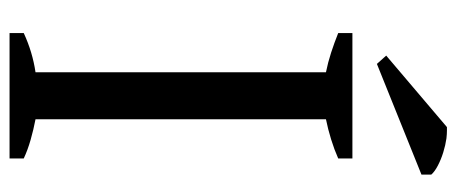

<svg xmlns="http://www.w3.org/2000/svg" viewBox="-290 -642 933 392"><g transform="rotate(90 176.0 -446.5)"><path d="M304 0H48V-29Q87 -47 128 -53V-646Q108 -650 88 -656.5Q68 -663 48 -671V-700H304V-671Q286 -663 265 -656.5Q244 -650 224 -646V-53Q245 -49 266 -43Q287 -37 304 -29ZM240 -893Q243 -893 247 -893Q254 -893 263 -892Q277 -890 291.5 -885.5Q306 -881 318.5 -874.5Q331 -868 337 -861V-841L111 -750L94 -769Z"/></g></svg>

Font: PTSerif
Style: Regular
Weight: 400
Designer: A.Korolkova, O.Umpeleva, V.Yefimov
Foundry: ParaType Ltd
Version: Version 1.000W OFL; ttfautohint (v1.2) -l 8 -r 50 -G 200 -x 